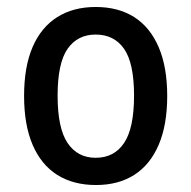

<svg xmlns="http://www.w3.org/2000/svg" viewBox="-20 -521 548 550"><path d="M255 9Q190 9 144 -20Q98 -49 73.5 -106Q49 -163 49 -246Q49 -330 73.5 -386.5Q98 -443 144 -472Q190 -501 254 -501Q319 -501 364.5 -472Q410 -443 434.5 -386Q459 -329 459 -246Q459 -163 434.5 -106Q410 -49 364.5 -20Q319 9 255 9ZM254 -69Q307 -69 335.5 -111.5Q364 -154 364 -247Q364 -340 335.5 -381Q307 -422 254 -422Q202 -422 173.5 -381Q145 -340 145 -247Q145 -154 173.5 -111.5Q202 -69 254 -69Z"/></svg>

Font: Nunito Sans 10pt Condensed SemiBold
Style: Regular
Weight: 600
Width: 3
Designer: Vernon Adams
Foundry: Vernon Adams
Version: Version 3.101;gftools[0.9.27]